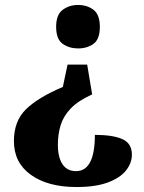

<svg xmlns="http://www.w3.org/2000/svg" viewBox="-20 -561 581 773"><path d="M351 -181Q294 -155 264.5 -124Q235 -93 224 -56.5Q213 -20 213 22Q213 72 231.5 100Q250 128 286 128Q362 128 362 -18Q434 -18 472.5 -1Q511 16 511 62Q511 95 487.5 125Q464 155 414.5 173.5Q365 192 288 192Q173 192 104.5 143Q36 94 36 7Q36 -73 84 -120.5Q132 -168 233 -211L252 -301H331ZM294 -541Q331 -541 356.5 -521.5Q382 -502 382 -453Q382 -403 356.5 -384.5Q331 -366 294 -366Q259 -366 232.5 -384.5Q206 -403 206 -453Q206 -502 232.5 -521.5Q259 -541 294 -541Z"/></svg>

Font: Noto Serif Georgian ExtraBold
Style: Regular
Weight: 800
Designer: Monotype Design Team, Akaki Razmadze
Foundry: Google LLC
Version: Version 2.003; ttfautohint (v1.8.4.7-5d5b)